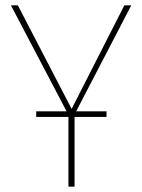

<svg xmlns="http://www.w3.org/2000/svg" viewBox="-20 -701 534 721"><path d="M266 -283H380V-262H260V0H237V-262H116V-283H230L21 -681H47L249 -292L447 -681H473Z"/></svg>

Font: Fira Sans Thin
Style: Regular
Weight: 100
Designer: bBox Type GmbH & Carrois Corporate GbR & Edenspiekermann AG
Foundry: bBox Type GmbH & Carrois Corporate GbR & Edenspiekermann AG
Version: Version 4.301